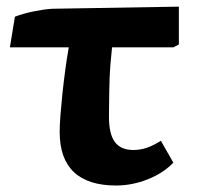

<svg xmlns="http://www.w3.org/2000/svg" viewBox="-20 -558 611 592"><path d="M338 14Q251.5 14 207.7 -27.5Q164 -69 164 -151Q164 -170 166.2 -200.3Q168.5 -230.5 172.2 -266.7Q176 -303 181 -340.5Q186 -378 192 -412H10.5L26 -506.5Q37.5 -511 52.5 -515.3Q67.5 -519.5 83.5 -522.8Q99.5 -526 114.7 -528.3Q130 -530.5 142 -531L531.5 -537.5V-421L514.5 -412H325.5Q323 -389 321 -365Q319 -341 318 -317.7Q317 -294.5 316.8 -272.5Q316.5 -250.5 316.3 -231.5Q316 -212.5 316 -197.5Q316 -144.5 334.3 -120Q352.5 -95.5 391 -95.5Q412.5 -95.5 432.5 -102.3Q452.5 -109 476 -124L514.5 -56.5Q483.5 -24 435.3 -5Q387 14 338 14Z"/></svg>

Font: Literata Variable Black
Style: Regular
Weight: 900
Designer: Latin by Veronika Burian and Jose Scaglione. Greek by Irene Vlachou. Cyrillic by Vera Evstafieva.
Foundry: TypeTogether
Version: Version 3.021